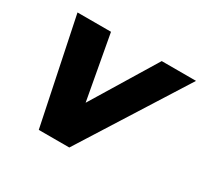

<svg xmlns="http://www.w3.org/2000/svg" viewBox="-116 -684 884 839"><g transform="rotate(30 326.0 -264.5)"><path d="M164 0 54 -529H223L282 -205L479 -529H652L318 0Z"/></g></svg>

Font: Red Hat Display Black
Style: Italic
Weight: 900
Italic angle: -12°
Designer: Pentagram / MCKL
Foundry: Pentagram / MCKL
Version: Version 1.003; Red Hat Display Black Italic